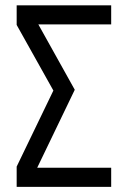

<svg xmlns="http://www.w3.org/2000/svg" viewBox="-20 -704 490 736"><path d="M43.9 -683.6H406.2V-610.4H127L266.6 -359.9L122.6 -61H406.2V12.2H43.9V-65.4L184.6 -356.9L43.9 -608.4Z"/></svg>

Font: Anka/Coder Narrow
Style: Regular
Weight: 400
Width: 3
Monospace: yes
Version: Version 001.100